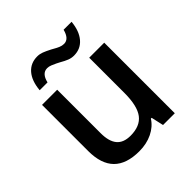

<svg xmlns="http://www.w3.org/2000/svg" viewBox="-202 -887 1039 1039"><g transform="rotate(-45 317.5 -367.5)"><path d="M508 -745H447Q433 -689 395 -689Q380 -689 365 -695.5Q350 -702 324 -717Q297 -731 279.5 -737.5Q262 -744 244 -744Q193 -744 161.5 -708Q130 -672 124 -605H184Q197 -661 237 -661Q250 -661 263.5 -655.5Q277 -650 290.5 -643.5Q304 -637 309 -634Q333 -620 351 -613Q369 -606 388 -606Q439 -606 470.5 -643Q502 -680 508 -745ZM553 -540H438V-271Q438 -171 404.5 -127Q371 -83 298 -83Q244 -83 218.5 -114Q193 -145 193 -207V-540H77V-187Q77 -88 125.5 -39Q174 10 272 10Q328 10 372.5 -11.5Q417 -33 441 -71H447L463 0H553Z"/></g></svg>

Font: OpenSansMMV
Style: Semibold
Weight: 600
Designer: Steve Matteson
Foundry: Ascender Corporation
Version: Version 6.000